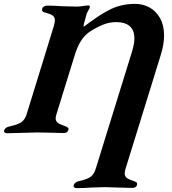

<svg xmlns="http://www.w3.org/2000/svg" viewBox="-63 -684 886 990"><path d="M317 271Q322 255 344 250Q386 241 404 228Q422 215 431 185L619 -422Q630 -461 630 -486Q630 -528 606 -549Q582 -570 536 -570Q502 -570 470 -557.5Q438 -545 399 -520Q374 -503 354.5 -473Q335 -443 320 -392L229 -98Q224 -83 224 -74Q224 -59 235.5 -50.5Q247 -42 274 -33Q284 -29 288 -25Q292 -21 289 -12Q283 2 266 2Q246 2 194 0L126 -1Q106 -1 52 1Q-2 3 -26 3Q-34 3 -39 -1Q-44 -5 -42 -11Q-36 -28 -14 -32Q28 -41 47 -54Q66 -67 75 -97L215 -551Q220 -571 220 -580Q220 -595 209 -603.5Q198 -612 170 -619Q149 -624 155 -640Q156 -646 163.5 -650.5Q171 -655 179 -655Q215 -655 257 -652Q311 -650 333 -650Q349 -650 371 -654Q389 -656 393 -656Q398 -656 399.5 -652.5Q401 -649 399 -642Q397 -638 391.5 -628.5Q386 -619 383 -610L373 -573Q373 -572 370 -563Q367 -554 369 -546Q452 -610 508.5 -637Q565 -664 634 -664Q674 -664 708 -645.5Q742 -627 762.5 -590Q783 -553 783 -501Q783 -456 767 -404L585 184Q580 201 580 210Q580 225 591 233.5Q602 242 628 250Q636 253 640 255.5Q644 258 644 264Q644 274 637 279.5Q630 285 620 285Q597 285 545 283Q495 281 476 281Q457 281 409 283Q370 286 332 286Q324 286 319.5 282Q315 278 317 271Z"/></svg>

Font: EB Garamond
Style: Bold Italic
Weight: 700
Italic angle: -17.2°
Designer: Georg Duffner and Octavio Pardo
Foundry: Georg Duffner
Version: Version 1.000